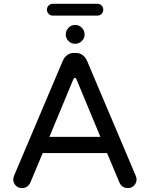

<svg xmlns="http://www.w3.org/2000/svg" viewBox="-20 -959 769 985"><path d="M47.9 -39.1Q47.9 -45.9 52.7 -58.6L301.8 -646.5Q310.5 -666 325.2 -676.8Q339.8 -687.5 359.4 -687.5H369.1Q388.7 -687.5 403.3 -676.8Q418 -666 426.8 -646.5L675.8 -58.6Q680.7 -45.9 680.7 -39.1Q680.7 -20.5 668 -7.3Q655.3 5.9 635.7 5.9Q621.1 5.9 609.9 -1.5Q598.6 -8.8 592.8 -22.5L529.3 -173.8H199.2L135.7 -22.5Q129.9 -8.8 118.7 -1.5Q107.4 5.9 92.8 5.9Q73.2 5.9 60.5 -7.3Q47.9 -20.5 47.9 -39.1ZM251 -939.5H479.5Q492.2 -939.5 501 -930.7Q509.8 -921.9 509.8 -909.2Q509.8 -896.5 501 -887.7Q492.2 -878.9 479.5 -878.9H251Q238.3 -878.9 229.5 -887.7Q220.7 -896.5 220.7 -909.2Q220.7 -921.9 229.5 -930.7Q238.3 -939.5 251 -939.5ZM495.1 -256.8 372.1 -552.7Q369.1 -559.6 364.3 -559.6Q359.4 -559.6 356.4 -552.7L233.4 -256.8ZM365.2 -831.1Q385.7 -831.1 399.9 -816.4Q414.1 -801.8 414.1 -782.2Q414.1 -762.7 399.9 -748.5Q385.7 -734.4 365.2 -734.4Q345.7 -734.4 331.5 -748.5Q317.4 -762.7 317.4 -782.2Q317.4 -801.8 331.5 -816.4Q345.7 -831.1 365.2 -831.1Z"/></svg>

Font: jf-openhuninn-2.0
Style: Regular
Weight: 400
Designer: [Kosugi Maru]
Designed by MOTOYA      

[Varela Round]
Joe Prince (Latin component); Avraham Cornfeld (Hebrew component)
Foundry: justfont CO.,LTD.
Version: 2.0